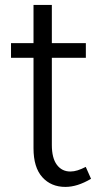

<svg xmlns="http://www.w3.org/2000/svg" viewBox="-20 -743 400 774"><path d="M243.6 10.5Q185.9 10.5 150.5 -28.8Q115.1 -68.1 115.1 -145.4V-723H189V-158.8Q189 -105.6 209.3 -78.6Q229.6 -51.6 263.5 -51.6Q278 -51.6 293.1 -56.4Q308.2 -61.2 325.7 -70.2L347 -22.2Q318.8 -5.6 293.1 2.5Q267.5 10.5 243.6 10.5ZM24.4 -510V-569H326.1V-510Z"/></svg>

Font: Yaldevi ExtraLight
Style: Regular
Weight: 200
Designer: Sol Matas, Rajitha Manaperi, Kosala Senevirathne
Foundry: Mooniak
Version: Version 1.100